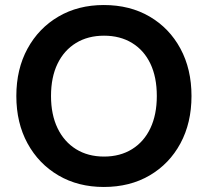

<svg xmlns="http://www.w3.org/2000/svg" viewBox="-20 -732 827 764"><path d="M393 12Q291 12 212.5 -34Q134 -80 89.5 -161.5Q45 -243 45 -350Q45 -457 89.5 -538.5Q134 -620 212.5 -666Q291 -712 393 -712Q497 -712 575.5 -666Q654 -620 698 -538.5Q742 -457 742 -350Q742 -243 698 -161.5Q654 -80 575.5 -34Q497 12 393 12ZM394 -109Q458 -109 505.5 -138.5Q553 -168 578.5 -222Q604 -276 604 -350Q604 -425 578.5 -478.5Q553 -532 505.5 -561Q458 -590 394 -590Q330 -590 282.5 -561Q235 -532 209 -478.5Q183 -425 183 -350Q183 -276 209 -222Q235 -168 282.5 -138.5Q330 -109 394 -109Z"/></svg>

Font: DM Sans 18pt
Style: Bold
Weight: 700
Designer: Colophon Foundry, Jonny Pinhorn
Foundry: Colophon Foundry
Version: Version 4.004;gftools[0.9.30]